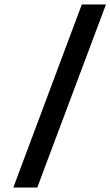

<svg xmlns="http://www.w3.org/2000/svg" viewBox="-20 -765 498 866"><path d="M40 81 349 -745H458L148 81Z"/></svg>

Font: Karla
Style: Bold Italic
Weight: 700
Italic angle: -8°
Designer: Jonathan Pinhorn
Version: Version 2.004;gftools[0.9.33]